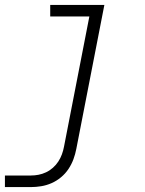

<svg xmlns="http://www.w3.org/2000/svg" viewBox="-20 -550 590 780"><path d="M0 210V163H105Q121 163 136.5 160Q152 157 167 150Q182 143 195 131.5Q208 120 217 106Q226 92 231.5 77Q237 62 240 46L343 -483H184V-530H404L290 55Q286 76 278.5 96.5Q271 117 258.5 136Q246 155 228 170Q210 185 189.5 194Q169 203 147.5 206.5Q126 210 106 210Z"/></svg>

Font: Lode Dark
Style: Italic
Weight: 400
Italic angle: -11°
Monospace: yes
Designer: Belleve Invis
Foundry: Belleve Invis
Version: Version 29.2.0; ttfautohint (v1.8.3)